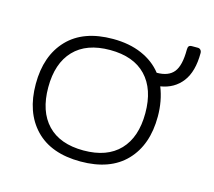

<svg xmlns="http://www.w3.org/2000/svg" viewBox="-86 -653 860 772"><g transform="rotate(15 344.0 -267.0)"><path d="M55 -240Q55 -358 120.5 -426.5Q186 -495 309 -495Q377 -495 429 -472.5Q481 -450 513 -409Q562 -409 584 -436.5Q606 -464 606 -530Q606 -540 609.5 -544.5Q613 -549 623 -549H647Q654 -549 658.5 -544Q663 -539 663 -531Q663 -454 630.5 -411.5Q598 -369 541 -360Q563 -305 563 -240Q563 -122 497.5 -53.5Q432 15 309 15Q186 15 120.5 -53.5Q55 -122 55 -240ZM511 -240Q511 -340 459 -394.5Q407 -449 309 -449Q211 -449 159 -394.5Q107 -340 107 -240Q107 -140 159 -85.5Q211 -31 309 -31Q407 -31 459 -85.5Q511 -140 511 -240Z"/></g></svg>

Font: Mitr ExtraLight
Style: Regular
Weight: 275
Designer: Thanarat Vachiruckul
Foundry: Cadson Demak Co.,Ltd.
Version: Version 1.001